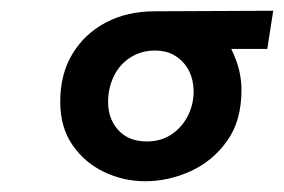

<svg xmlns="http://www.w3.org/2000/svg" viewBox="-20 -726 528 357"><path d="M250 -389Q210 -389 174 -406Q138 -423 115 -456Q92 -489 92 -537Q92 -588 114.5 -625.5Q137 -663 176.5 -684Q216 -705 268 -705L488 -706L477 -635H410Q421 -612 425 -594Q429 -576 429 -559Q429 -501 402 -463.5Q375 -426 334 -407.5Q293 -389 250 -389ZM253 -463Q280 -463 299.5 -476.5Q319 -490 329.5 -511Q340 -532 340 -556Q340 -577 331.5 -594Q323 -611 307 -621.5Q291 -632 268 -632Q243 -632 223 -619.5Q203 -607 192 -585Q181 -563 181 -536Q181 -505 200 -484Q219 -463 253 -463Z"/></svg>

Font: MuseoModerno SemiBold
Style: Italic
Weight: 600
Italic angle: -9°
Designer: Pablo Cosgaya, Héctor Gatti, Marcela Romero, and the Authors of The MuseoModerno Project.
Foundry: Omnibus-Type Team
Version: Version 1.003